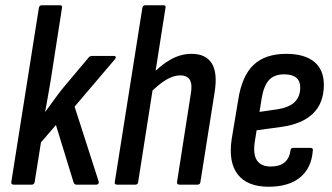

<svg xmlns="http://www.w3.org/2000/svg" viewBox="-20 -703 1265 731"><path d="M32 0Q22 0 23 -10L128 -673Q130 -683 139 -683H208Q219 -683 216 -673L173 -397Q168 -369 163 -339Q158 -309 152 -278H153Q170 -301 186.5 -324Q203 -347 220 -368L315 -481Q321 -490 329 -490H414Q419 -490 420.5 -486.5Q422 -483 418 -478L264 -297L356 -11Q357 -7 354.5 -3.5Q352 0 347 0H271Q263 0 260 -9L193 -227L136 -161L112 -10Q110 0 101 0Z M426 0Q415 0 417 -10L522 -673Q524 -683 533 -683H602Q613 -683 610 -673L506 -10Q505 0 495 0ZM664 0Q653 0 654 -10L706 -343Q713 -381 703 -398.5Q693 -416 666 -416Q641 -416 613 -399.5Q585 -383 549 -347L552 -413Q590 -454 629 -476Q668 -498 709 -498Q764 -498 786.5 -461.5Q809 -425 797 -351L743 -10Q742 0 732 0Z M1003 8Q922 8 885.5 -38.5Q849 -85 862 -173L887 -323Q901 -414 945.5 -456Q990 -498 1070 -498Q1139 -498 1176 -468Q1213 -438 1213 -380Q1213 -311 1172 -271Q1131 -231 1052 -220L957 -207L950 -163Q943 -115 958.5 -92Q974 -69 1011 -69Q1044 -69 1063 -84.5Q1082 -100 1086 -130Q1087 -140 1096 -140H1162Q1173 -140 1171 -130Q1166 -63 1122.5 -27.5Q1079 8 1003 8ZM968 -277 1037 -287Q1081 -294 1102 -314.5Q1123 -335 1123 -370Q1123 -395 1107.5 -407.5Q1092 -420 1062 -420Q1024 -420 1004 -398Q984 -376 976 -327Z"/></svg>

Font: Sofia Sans Condensed SemiBold
Style: Italic
Weight: 600
Italic angle: -9°
Version: Version 4.100